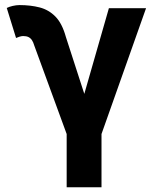

<svg xmlns="http://www.w3.org/2000/svg" viewBox="-20 -541 633 775"><path d="M389.7 0 569.5 -507.8H419.5L320.3 -162.1L245.9 -391.9Q230.8 -446.5 203.8 -474Q176.8 -501.5 140.1 -511Q103.4 -520.5 58.8 -520.5Q45.9 -520.5 31.2 -517.1Q16.5 -513.7 7.3 -508.8L44.8 -387.7Q49.8 -390.1 58.4 -392.8Q67 -395.5 73.4 -395.5Q86.6 -395.5 95.1 -391.3Q103.5 -387.1 109 -378.8Q114.5 -370.5 117.9 -358.4L249.1 0V214.8H389.7Z"/></svg>

Font: Giphurs SC
Style: Regular
Weight: 400
Version: Version 0.920